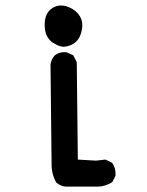

<svg xmlns="http://www.w3.org/2000/svg" viewBox="-20 -570 540 707"><path d="M169.9 35.2Q169.9 31.2 169.9 27.3L166 -332Q168 -350.6 180.7 -365.2Q195.3 -377.9 216.8 -377.9Q224.6 -377.9 226.6 -377L250 -366.2L262.7 -340.8L266.6 17.6L333 21.5L368.2 17.6L392.6 29.3Q405.3 46.9 405.3 68.4Q405.3 71.3 405.3 77.1L393.6 100.6Q367.2 117.2 338.9 117.2H222.7Q204.1 116.2 187.5 102.5Q169.9 72.3 169.9 35.2ZM165 -534.2Q182.6 -549.8 204.1 -549.8Q211.9 -549.8 220.7 -547.9Q250 -540 267.6 -519.5Q283.2 -501 283.2 -476.6Q283.2 -470.7 282.2 -464.8Q273.4 -402.3 212.9 -397.5Q199.2 -399.4 189 -404.8Q178.7 -410.2 170.9 -415L164.1 -421.9Q144.5 -441.4 144.5 -478.5Q144.5 -515.6 165 -534.2Z"/></svg>

Font: JasonHandwriting2
Style: SemiBold
Weight: 600
Version: Version 1.04.7